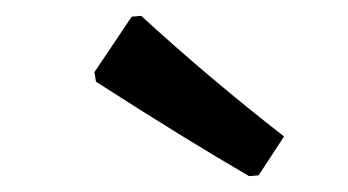

<svg xmlns="http://www.w3.org/2000/svg" viewBox="-20 -742 438 242"><path d="M158 -722Q243 -644 338 -570L306 -521L294 -520Q213 -567 101 -639L99 -651L146 -721Z"/></svg>

Font: Alegreya Sans
Style: Bold Italic
Weight: 700
Italic angle: -7°
Designer: Juan Pablo del Peral
Foundry: Huerta Tipografica
Version: Version 2.007